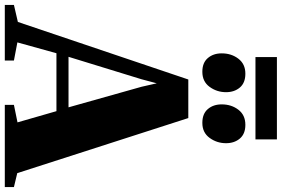

<svg xmlns="http://www.w3.org/2000/svg" viewBox="-254 -942 1144 779"><g transform="rotate(90 317.5 -552.0)"><path d="M16.5 -53 250 -744.5H406.5L630 -50.5L686.5 -37V0H353V-37L424 -51.5L378.5 -209.5H143.5L99.5 -51L173 -37V0H-52.5V-37ZM363 -258.5 279.5 -555 265.5 -616.5 249 -554.5 158 -258.5ZM218 -801.5Q182 -801.5 163 -823.8Q144 -846 144 -880Q144 -919.5 165.8 -947.8Q187.5 -976 226 -976H227Q263.5 -976 282.5 -953.8Q301.5 -931.5 301.5 -897.5Q301.5 -860.5 280 -831Q258.5 -801.5 219 -801.5ZM425.5 -801.5Q389 -801.5 370 -823.8Q351 -846 351 -880Q351 -919.5 372.8 -947.8Q394.5 -976 433.5 -976H434.5Q470.5 -976 489.5 -953.8Q508.5 -931.5 508.5 -897.5Q508.5 -860.5 487 -831Q465.5 -801.5 426.5 -801.5ZM493 -1104V-1017H159V-1104Z"/></g></svg>

Font: Merriweather 96pt Black
Style: Regular
Weight: 900
Version: Version 2.100